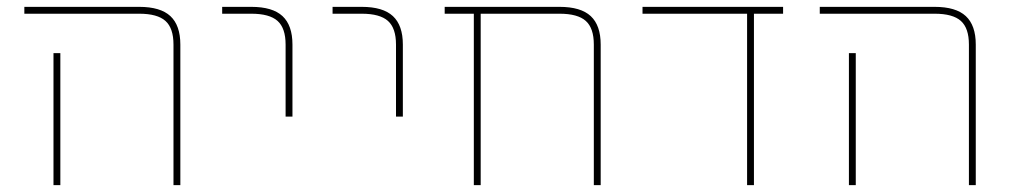

<svg xmlns="http://www.w3.org/2000/svg" viewBox="-20 -540 2942 560"><path d="M136 -385H156V-20V0H136V-20ZM386 -500H51V-520H386Q448 -520 477 -493Q506 -466 506 -410V0H486V-410Q486 -458 462.5 -479Q439 -500 386 -500Z M713 -500H628V-520H713Q775 -520 804 -493Q833 -466 833 -410V-200H813V-410Q813 -458 789.5 -479Q766 -500 713 -500Z M1035 -500H950V-520H1035Q1097 -520 1126 -493Q1155 -466 1155 -410V-200H1135V-410Q1135 -458 1111.5 -479Q1088 -500 1035 -500Z M1732 -410V0H1712V-410Q1712 -458 1688.5 -479Q1665 -500 1612 -500H1382V0H1362V-500H1277V-520H1612Q1674 -520 1703 -493Q1732 -466 1732 -410Z M2179 0H2159V-500H1854V-520H2264V-500H2179Z M2456 -385H2476V-20V0H2456V-20ZM2706 -500H2371V-520H2706Q2768 -520 2797 -493Q2826 -466 2826 -410V0H2806V-410Q2806 -458 2782.5 -479Q2759 -500 2706 -500Z"/></svg>

Font: Mplus 1p Thin
Style: Regular
Weight: 250
Version: Version 1.061